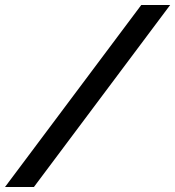

<svg xmlns="http://www.w3.org/2000/svg" viewBox="-30 -672 697 764"><path d="M-10 72H105L647 -652H532Z"/></svg>

Font: Charger Sport
Style: BlkExtObl
Weight: 900
Designer: Jasper
Foundry: Cannot Into Space Fonts
Version: Version 1.1